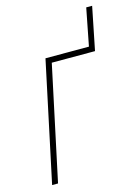

<svg xmlns="http://www.w3.org/2000/svg" viewBox="-107 -753 595 815"><g transform="rotate(-15 190.0 -345.5)"><path d="M19 0 131 -527H322L354 -691H380L342 -502H152L45 0Z"/></g></svg>

Font: Noto Sans SemiCondensed Thin
Style: Italic
Weight: 100
Width: 4
Italic angle: -12°
Designer: Monotype Design Team
Foundry: Monotype Imaging Inc.
Version: Version 2.013; ttfautohint (v1.8.4.7-5d5b)